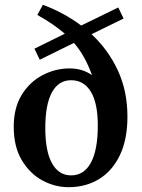

<svg xmlns="http://www.w3.org/2000/svg" viewBox="-20 -763 590 797"><path d="M265 14Q208 14 156 -14Q104 -42 70.5 -98Q37 -154 37 -237Q37 -315 70 -369Q103 -423 156.5 -451Q210 -479 269 -479Q322 -479 362 -451Q347 -492 329 -524.5Q311 -557 287 -585L145 -515L123 -561L249 -623Q226 -643 197.5 -662.5Q169 -682 135 -701L158 -743Q245 -711 317 -657L471 -732L493 -686L360 -621Q429 -557 469 -471Q509 -385 509 -279Q509 -184 477.5 -118.5Q446 -53 391 -19.5Q336 14 265 14ZM275 -35Q329 -35 357.5 -88Q386 -141 386 -242Q386 -335 357 -382.5Q328 -430 275 -430Q223 -430 195.5 -379.5Q168 -329 168 -231Q168 -135 196 -85Q224 -35 275 -35Z"/></svg>

Font: Source Serif Pro SemiBold
Style: Regular
Weight: 600
Designer: Frank Grießhammer
Foundry: Adobe Systems Incorporated
Version: Version 3.001;hotconv 1.0.111;makeotfexe 2.5.65597